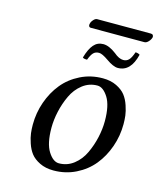

<svg xmlns="http://www.w3.org/2000/svg" viewBox="-106 -760 701 846"><g transform="rotate(15 244.5 -337.0)"><path d="M309.1 -401.9Q271.5 -401.9 241.7 -378.7Q211.9 -355.5 195.1 -319.3Q178.2 -283.2 169.7 -244.6Q161.1 -206.1 161.1 -169.9Q161.1 -98.6 183.8 -62.7Q206.5 -26.9 232.9 -26.9Q270.5 -26.9 300.3 -50Q330.1 -73.2 346.9 -109.4Q363.8 -145.5 372.3 -184.1Q380.9 -222.7 380.9 -258.8Q380.9 -330.1 358.2 -366Q335.4 -401.9 309.1 -401.9ZM217.8 9.8Q181.6 9.8 154.8 -3.4Q127.9 -16.6 113.8 -34.9Q99.6 -53.2 91.1 -78.9Q82.5 -104.5 80.3 -123.3Q78.1 -142.1 78.1 -162.1Q78.1 -215.8 95.7 -265.9Q113.3 -315.9 144.5 -354.2Q175.8 -392.6 222.7 -415.8Q269.5 -439 324.2 -439Q360.4 -439 387.2 -425.8Q414.1 -412.6 428.2 -394.3Q442.4 -376 450.9 -350.3Q459.5 -324.7 461.7 -305.9Q463.9 -287.1 463.9 -267.1Q463.9 -213.4 446.3 -163.3Q428.7 -113.3 397.5 -75Q366.2 -36.6 319.3 -13.4Q272.5 9.8 217.8 9.8ZM389.2 -540Q403.8 -540 413.8 -549.8Q423.8 -559.6 433.1 -586.9Q444.3 -586.9 453.1 -581.1Q433.6 -500 375 -500Q354 -500 321.8 -522.9Q293 -543 278.8 -543Q262.7 -543 253.2 -533.2Q243.7 -523.4 234.9 -500Q218.8 -500 214.8 -504.9Q226.6 -545.9 243.7 -565.4Q260.7 -585 287.1 -585Q313.5 -585 346.2 -560.1Q369.6 -540 389.2 -540ZM459 -640.1H214.8Q208.5 -640.1 206.1 -644.8Q203.6 -649.4 205.1 -654.8Q206.5 -664.6 215.1 -674.3Q223.6 -684.1 231.9 -684.1H477.1Q483.9 -684.1 486.8 -679.7Q489.7 -675.3 488.8 -669.9Q486.3 -659.7 477.3 -649.9Q468.3 -640.1 459 -640.1Z"/></g></svg>

Font: Common Serif
Style: Italic
Weight: 400
Italic angle: -12°
Designer: Philipp H. Poll, Khaled Hosny
Foundry: Stefan Peev, Context Ltd.
Version: Version 1.026